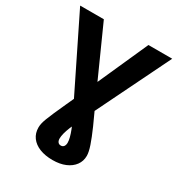

<svg xmlns="http://www.w3.org/2000/svg" viewBox="-215 -870 1143 1227"><g transform="rotate(30 356.0 -256.5)"><path d="M16.2 -727.5H191L402.7 -256.1Q444.9 -165.6 474.1 -99.7Q503.2 -33.7 518.3 11.1Q533.4 55.9 533.4 83.2Q533.4 122.2 511.4 152.1Q489.4 182.1 449.7 199Q410 215.8 355.9 215.8Q301.7 215.8 260.7 199.6Q219.8 183.3 197.3 152.7Q174.8 122.2 174.8 79.7Q174.8 66.2 178.1 50.5Q181.4 34.8 190.3 11.4Q199.1 -12 214.5 -47.1Q229.8 -82.2 253.2 -133.3Q276.6 -184.5 309.6 -256.6L520.1 -727.5H695.5L374.4 -71.5Q360.1 -41.3 349.4 -14.8Q338.7 11.6 332.9 33.7Q327.1 55.9 327 73.2Q327.1 89.8 334.5 99.4Q341.9 109 355.9 109.2Q369.9 109 377.4 99.4Q384.9 89.7 385.4 72.7Q385.4 55.3 379.7 33.3Q374 11.3 363.7 -15.1Q353.3 -41.6 338.9 -71.5Z"/></g></svg>

Font: Inter Tight
Style: Regular
Weight: 400
Designer: Rasmus Andersson
Foundry: rsms
Version: Version 3.002